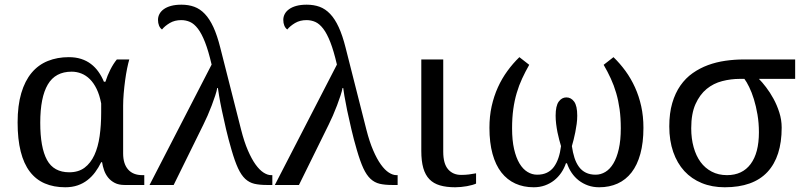

<svg xmlns="http://www.w3.org/2000/svg" viewBox="-20 -790 3427 820"><path d="M512.2 0Q487.3 0 470.2 -8.8Q453.1 -17.6 441.9 -31.5Q430.7 -45.4 424.6 -62.7Q418.5 -80.1 416 -97.2H412.1Q400.9 -74.2 386.5 -54.7Q372.1 -35.2 353.5 -20.8Q335 -6.3 311.5 1.7Q288.1 9.8 258.8 9.8Q209.5 9.8 171.4 -6.6Q133.3 -22.9 107.4 -56.9Q81.5 -90.8 68.4 -143.1Q55.2 -195.3 55.2 -267.1Q55.2 -339.4 70.8 -392.1Q86.4 -444.8 115 -479Q143.6 -513.2 184.1 -529.5Q224.6 -545.9 273.9 -545.9Q303.2 -545.9 326.7 -538.3Q350.1 -530.8 368.4 -516.8Q386.7 -502.9 400.4 -483.6Q414.1 -464.4 423.8 -440.9H430.2Q438.5 -467.3 451.2 -492.4Q463.9 -517.6 479 -536.1H532.2Q527.8 -521.5 522.9 -497.8Q518.1 -474.1 514.4 -446.8Q510.7 -419.4 508.3 -391.1Q505.9 -362.8 505.9 -338.9V-134.8Q505.9 -90.3 527.1 -66.2Q548.3 -42 587.9 -42H596.2V0ZM275.9 -54.2Q314.9 -54.2 341.1 -73.7Q367.2 -93.3 383.1 -127.7Q398.9 -162.1 405.5 -208.5Q412.1 -254.9 412.1 -309.1V-348.1Q405.3 -384.3 392.8 -409.9Q380.4 -435.5 363.8 -451.9Q347.2 -468.3 327.4 -476.1Q307.6 -483.9 286.1 -483.9Q216.3 -483.9 184.1 -429Q151.9 -374 151.9 -266.1Q151.9 -159.7 180.7 -106.9Q209.5 -54.2 275.9 -54.2Z M883.8 -514.2Q870.1 -572.8 855.7 -609.6Q841.3 -646.5 825.2 -667.5Q809.1 -688.5 791.5 -696.3Q773.9 -704.1 753.9 -704.1Q726.1 -704.1 705.1 -691.7Q684.1 -679.2 671.9 -664.1Q663.6 -669.9 659.2 -680.7Q654.8 -691.4 654.8 -705.1Q654.8 -718.3 660.9 -730Q667 -741.7 679.4 -750.7Q691.9 -759.8 710.7 -764.9Q729.5 -770 754.9 -770Q785.2 -770 809.8 -761Q834.5 -752 854.7 -730.7Q875 -709.5 891.4 -674.1Q907.7 -638.7 920.9 -585.9L1009.8 -235.8Q1022.9 -184.1 1038.8 -147.5Q1054.7 -110.8 1071.5 -87.4Q1088.4 -64 1105.5 -53Q1122.6 -42 1137.7 -42H1143.1V0H1119.6Q1088.4 0 1066.4 -5.1Q1044.4 -10.3 1027.3 -26.1Q1010.3 -42 996.6 -71.5Q982.9 -101.1 968.8 -149.9Q955.6 -194.8 945.3 -238.8Q935.1 -282.7 927.5 -318.8Q919.9 -355 915.8 -380.4Q911.6 -405.8 910.6 -414.1H907.7Q905.8 -401.9 899.2 -381.8Q892.6 -361.8 884.3 -339.8Q876 -317.9 866.5 -296.1Q856.9 -274.4 848.6 -257.8L721.7 0H618.7Z M1418.9 -514.2Q1405.3 -572.8 1390.9 -609.6Q1376.5 -646.5 1360.4 -667.5Q1344.2 -688.5 1326.7 -696.3Q1309.1 -704.1 1289.1 -704.1Q1261.2 -704.1 1240.2 -691.7Q1219.2 -679.2 1207 -664.1Q1198.7 -669.9 1194.3 -680.7Q1189.9 -691.4 1189.9 -705.1Q1189.9 -718.3 1196 -730Q1202.1 -741.7 1214.6 -750.7Q1227.1 -759.8 1245.8 -764.9Q1264.6 -770 1290 -770Q1320.3 -770 1345 -761Q1369.6 -752 1389.9 -730.7Q1410.2 -709.5 1426.5 -674.1Q1442.9 -638.7 1456.1 -585.9L1544.9 -235.8Q1558.1 -184.1 1574 -147.5Q1589.8 -110.8 1606.7 -87.4Q1623.5 -64 1640.6 -53Q1657.7 -42 1672.9 -42H1678.2V0H1654.8Q1623.5 0 1601.6 -5.1Q1579.6 -10.3 1562.5 -26.1Q1545.4 -42 1531.7 -71.5Q1518.1 -101.1 1503.9 -149.9Q1490.7 -194.8 1480.5 -238.8Q1470.2 -282.7 1462.6 -318.8Q1455.1 -355 1450.9 -380.4Q1446.8 -405.8 1445.8 -414.1H1442.9Q1440.9 -401.9 1434.3 -381.8Q1427.7 -361.8 1419.4 -339.8Q1411.1 -317.9 1401.6 -296.1Q1392.1 -274.4 1383.8 -257.8L1256.8 0H1153.8Z M1873 -536.1V-142.1Q1873 -90.8 1893.8 -66.9Q1914.6 -43 1949.2 -43Q1967.3 -43 1982.4 -44.9Q1997.6 -46.9 2013.2 -49.8V-5.9Q2006.8 -2.9 1996.6 0Q1986.3 2.9 1974.4 5.1Q1962.4 7.3 1949.2 8.5Q1936 9.8 1924.3 9.8Q1886.2 9.8 1858.9 1.7Q1831.5 -6.3 1814 -24.4Q1796.4 -42.5 1787.8 -72.3Q1779.3 -102.1 1779.3 -145V-536.1Z M2539.1 9.8Q2513.2 9.8 2491.2 2Q2469.2 -5.9 2451.7 -19.5Q2434.1 -33.2 2421.4 -52Q2408.7 -70.8 2401.4 -92.8H2397Q2389.6 -70.8 2376.7 -52Q2363.8 -33.2 2346.4 -19.5Q2329.1 -5.9 2307.1 2Q2285.2 9.8 2259.3 9.8Q2215.8 9.8 2180.9 -6.1Q2146 -22 2121.3 -53.5Q2096.7 -85 2083.5 -132.8Q2070.3 -180.7 2070.3 -244.1Q2070.3 -293.5 2079.8 -336.4Q2089.4 -379.4 2106.4 -417Q2123.5 -454.6 2147 -486.8Q2170.4 -519 2198.2 -545.9L2240.2 -513.2Q2223.6 -483.9 2210 -454.6Q2196.3 -425.3 2186.8 -392.8Q2177.2 -360.4 2172.1 -323.5Q2167 -286.6 2167 -242.2Q2167 -190.9 2175.5 -153.6Q2184.1 -116.2 2198.7 -91.8Q2213.4 -67.4 2232.9 -55.7Q2252.4 -43.9 2273.9 -43.9Q2298.3 -43.9 2315.9 -52.5Q2333.5 -61 2345.5 -77.1Q2357.4 -93.3 2365 -115.7Q2372.6 -138.2 2376 -166Q2372.6 -177.7 2368.4 -192.9Q2364.3 -208 2360.8 -225.3Q2357.4 -242.7 2355.2 -260.7Q2353 -278.8 2353 -295.9Q2353 -337.9 2366.2 -356Q2379.4 -374 2398.9 -374Q2418.9 -374 2432.1 -356Q2445.3 -337.9 2445.3 -295.9Q2445.3 -278.8 2442.9 -260.7Q2440.4 -242.7 2437 -225.3Q2433.6 -208 2429.7 -192.9Q2425.8 -177.7 2422.4 -166Q2426.3 -138.2 2433.6 -115.7Q2440.9 -93.3 2452.9 -77.1Q2464.8 -61 2482.4 -52.5Q2500 -43.9 2523.9 -43.9Q2545.9 -43.9 2565.4 -55.7Q2585 -67.4 2599.6 -91.8Q2614.3 -116.2 2622.8 -153.6Q2631.3 -190.9 2631.3 -242.2Q2631.3 -286.6 2626.2 -323.5Q2621.1 -360.4 2611.6 -392.8Q2602.1 -425.3 2588.6 -454.6Q2575.2 -483.9 2558.1 -513.2L2600.1 -545.9Q2627.9 -519 2651.4 -486.8Q2674.8 -454.6 2691.9 -417Q2709 -379.4 2718.5 -336.4Q2728 -293.5 2728 -244.1Q2728 -180.7 2714.8 -132.8Q2701.7 -85 2677.2 -53.5Q2652.8 -22 2617.7 -6.1Q2582.5 9.8 2539.1 9.8Z M3318.4 -245.1Q3318.4 -120.6 3257.6 -55.4Q3196.8 9.8 3075.2 9.8Q3021 9.8 2977.3 -8.1Q2933.6 -25.9 2902.8 -59.3Q2872.1 -92.8 2855.2 -141.1Q2838.4 -189.5 2838.4 -250Q2838.4 -306.6 2851.1 -349.9Q2863.8 -393.1 2886 -424.8Q2908.2 -456.5 2938.5 -477.8Q2968.8 -499 3003.9 -512Q3039.1 -524.9 3078.1 -530.5Q3117.2 -536.1 3156.2 -536.1H3376V-453.1H3221.2Q3234.9 -439.5 3251.7 -417.5Q3268.6 -395.5 3283.4 -368.4Q3298.3 -341.3 3308.3 -309.8Q3318.4 -278.3 3318.4 -245.1ZM2932.1 -242.2Q2932.1 -198.2 2942.4 -161.4Q2952.6 -124.5 2971.9 -98.1Q2991.2 -71.8 3019.8 -56.9Q3048.3 -42 3085 -42Q3150.4 -42 3185.8 -89.4Q3221.2 -136.7 3221.2 -225.1Q3221.2 -264.6 3215.1 -300.5Q3209 -336.4 3199.7 -366.5Q3190.4 -396.5 3179.4 -418.7Q3168.5 -440.9 3159.2 -453.1H3139.2Q3101.6 -453.1 3064.5 -443.6Q3027.3 -434.1 2998 -410.2Q2968.8 -386.2 2950.4 -345.5Q2932.1 -304.7 2932.1 -242.2Z"/></svg>

Font: Droid-TTFautohint Serif
Style: Regular
Weight: 400
Foundry: Ascender Corporation
Version: Version 1.00; ttfautohint (v1.00rc1.4-1a1c-dirty) -l 8 -r 50